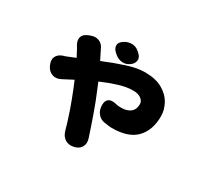

<svg xmlns="http://www.w3.org/2000/svg" viewBox="-144 -884 1289 1192"><g transform="rotate(30 500.0 -288.0)"><path d="M544 -542Q520 -525 492.5 -527.5Q465 -530 442 -549Q436 -554 436.5 -554Q437 -554 432 -558Q410 -578 410 -599.5Q410 -621 435 -638Q459 -655 488.5 -655.5Q518 -656 540 -637Q550 -629 548.5 -630Q547 -631 551 -627Q574 -608 571.5 -583.5Q569 -559 544 -542ZM116 -286Q101 -318 112.5 -343Q124 -368 158 -379Q166 -381 169 -382Q172 -383 182 -387L236 -409L208 -462Q202 -472 201 -473.5Q200 -475 201 -473.5Q202 -472 200 -475Q182 -505 189 -529.5Q196 -554 229 -567L245 -573Q273 -583 298 -573.5Q323 -564 336 -538Q336 -535 339 -531L372 -465Q451 -498 522.5 -521Q594 -544 649 -544Q726 -544 775 -516Q824 -488 847.5 -444.5Q871 -401 871 -357Q871 -256 815.5 -198.5Q760 -141 643 -141Q630 -141 608.5 -144Q587 -147 583 -148Q553 -154 535.5 -179Q518 -204 519 -236Q519 -267 537 -279Q555 -291 586 -284Q599 -282 604.5 -280.5Q610 -279 631 -279Q672 -279 696 -298.5Q720 -318 720 -356Q720 -378 699 -393.5Q678 -409 643 -409Q595 -409 539 -391.5Q483 -374 426 -349L448 -296Q474 -235 500.5 -160Q527 -85 550 -14Q561 19 547 44.5Q533 70 498 78Q464 86 438 70.5Q412 55 402 21Q383 -47 361 -110Q339 -173 313 -237L293 -285L220 -247Q189 -231 160.5 -241Q132 -251 117 -283Z"/></g></svg>

Font: Chiron GoRound TC H
Style: Regular
Weight: 900
Designer: Ryoko NISHIZUKA 西塚涼子 (kana, bopomofo & ideographs); Paul D. Hunt (Latin, Greek & Cyrillic); Sandoll Communications 산돌커뮤니
Foundry: Adobe
Version: Version 1.000;hotconv 1.1.1;makeotfexe 2.6.0